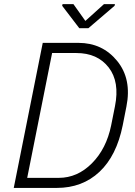

<svg xmlns="http://www.w3.org/2000/svg" viewBox="-20 -921 664 941"><path d="M47.4 0 189.5 -710.9H364.3Q481.9 -710.9 554.2 -622.3Q626.5 -533.7 599.6 -398.9L581.5 -307.1Q551.3 -157.2 467.3 -78.6Q383.3 0 258.3 0ZM235.4 -661.1 113.3 -49.3H268.1Q359.4 -49.3 430.4 -120.6Q501.5 -191.9 524.9 -307.1L543.5 -400.4Q567.4 -520 512.5 -590.6Q457.5 -661.1 354.5 -661.1ZM398.4 -818.4 489.7 -900.9H543.5L541.5 -892.6L413.1 -782.7H368.7L284.7 -892.6L286.6 -900.9H339.8Z"/></svg>

Font: Franko
Style: Light Italic
Weight: 300
Designer: Google
Version: Version 1.200310; 2013